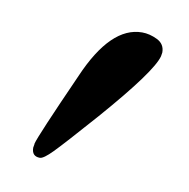

<svg xmlns="http://www.w3.org/2000/svg" viewBox="-41 -602 301 306"><g transform="rotate(10 109.5 -449.5)"><path d="M167 -562Q179.2 -562 191.7 -555.9Q204.1 -549.8 204.1 -536.1Q204.1 -535.2 203.6 -533Q203.1 -530.8 203.1 -529.8Q196.3 -503.9 122.1 -418.9Q75.2 -365.7 61 -351.3Q46.9 -336.9 41 -336.9Q27.8 -336.9 27.8 -351.1Q27.8 -352.1 28.3 -354Q28.8 -356 28.8 -357.9Q31.7 -370.1 79.1 -476.1Q116.2 -562 167 -562Z"/></g></svg>

Font: Linux Libertine
Style: Italic
Weight: 400
Italic angle: -12°
Designer: Philipp H. Poll
Foundry: Philipp H. Poll
Version: Version 5.1.6 ; ttfautohint (v0.9)